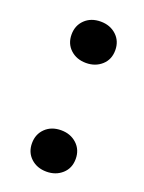

<svg xmlns="http://www.w3.org/2000/svg" viewBox="-112 -602 497 663"><g transform="rotate(20 137.0 -270.5)"><path d="M62.5 -70.3Q62.5 -103.5 84.7 -125Q106.9 -146.5 142.6 -146.5Q177.2 -146.5 200.2 -125.2Q223.1 -104 223.1 -70.3Q223.1 -36.1 200 -15.4Q176.8 5.4 142.6 5.4Q107.9 5.4 85.2 -15.6Q62.5 -36.6 62.5 -70.3ZM62.5 -469.7Q62.5 -502.9 84.7 -524.4Q106.9 -545.9 142.6 -545.9Q177.2 -545.9 200.2 -524.7Q223.1 -503.4 223.1 -469.7Q223.1 -435.5 200 -414.8Q176.8 -394 142.6 -394Q107.9 -394 85.2 -415Q62.5 -436 62.5 -469.7Z"/></g></svg>

Font: Roboto Condensed
Style: Bold
Weight: 700
Designer: Google
Version: Version 2.134; 2016